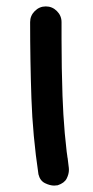

<svg xmlns="http://www.w3.org/2000/svg" viewBox="-20 -564 291 599"><path d="M194 -46Q195 -40 195 -34Q195 -21 188 -7Q181 7 160 14Q154 15 149 15Q136 15 120.5 7.5Q105 0 100 -20Q82 -141 78 -257.5Q74 -374 74 -495Q74 -515 88.5 -529.5Q103 -544 123 -544Q143 -544 157.5 -529.5Q172 -515 172 -495V-443Q172 -351 175 -265Q177 -207 182 -149L188 -91L190 -77Q190 -74 191 -71Q192 -59 194 -46Z"/></svg>

Font: Bad Comic
Style: Regular
Weight: 400
Designer: GGBotNet
Foundry: f0n7
Version: 0.9